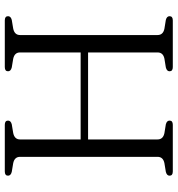

<svg xmlns="http://www.w3.org/2000/svg" viewBox="10 -750 740 800"><g transform="rotate(90 380.0 -350.0)"><path d="M198.5 -63.5Q198.5 -40.5 225 -35L261 -29Q277 -25 277 -13.5Q277 0 259.5 0H65Q47.5 0 47.5 -13.5Q47.5 -25 63 -29L99 -35Q126 -40.5 126 -63.5V-636.5Q126 -659.5 100 -665L63 -671Q47.5 -675 47.5 -686.5Q47.5 -700 65 -700H259.5Q277 -700 277 -686.5Q277 -675 261 -671L224 -665Q198.5 -659.5 198.5 -636.5V-347H561V-636.5Q561 -659.5 535 -665L498 -671Q482.5 -675 482.5 -686.5Q482.5 -700 500 -700H694.5Q712 -700 712 -686.5Q712 -675 696 -671L659.5 -665Q633.5 -659.5 633.5 -636.5V-63.5Q633.5 -40.5 660 -35L696 -29Q712 -25 712 -13.5Q712 0 694.5 0H500Q482.5 0 482.5 -13.5Q482.5 -25 498 -29L534 -35Q561 -40.5 561 -63.5V-316H198.5Z"/></g></svg>

Font: Fraunces 72pt Soft Light
Style: Regular
Weight: 300
Version: Version 1.000;[b76b70a41]